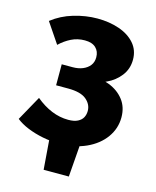

<svg xmlns="http://www.w3.org/2000/svg" viewBox="-124 -760 825 1016"><g transform="rotate(15 288.0 -251.5)"><path d="M214 172 198 -35H368L352 172ZM257 17Q212 17 166.5 8Q121 -1 82 -17Q43 -33 17 -54L92 -189Q134 -154 179 -135.5Q224 -117 271 -117Q303 -117 322.5 -127Q342 -137 350.5 -153Q359 -169 359 -189Q359 -225 328 -251Q297 -277 228 -277H162V-392H222Q253 -392 277 -402Q301 -412 315 -430Q329 -448 329 -475Q329 -507 308.5 -526.5Q288 -546 248 -546Q208 -546 174 -529Q140 -512 112 -485L37 -596Q88 -636 153.5 -655.5Q219 -675 283 -675Q348 -675 402 -656.5Q456 -638 488 -601.5Q520 -565 520 -513Q520 -462 490.5 -424Q461 -386 416 -365.5Q371 -345 323 -345L316 -376Q379 -376 429.5 -356Q480 -336 510 -297Q540 -258 540 -202Q540 -141 504 -91Q468 -41 404 -12Q340 17 257 17Z"/></g></svg>

Font: Ysabeau SC Black
Style: Regular
Weight: 900
Designer: Christian Thalmann (Catharsis Fonts)
Version: Version 2.001;gftools[0.9.30]; featfreeze: smcp